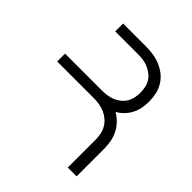

<svg xmlns="http://www.w3.org/2000/svg" viewBox="-200 -868 1001 1001"><g transform="rotate(45 300.0 -367.5)"><path d="M460 0V-205Q460 -225 456 -245.5Q452 -266 441.5 -284Q431 -302 415 -315.5Q399 -329 380.5 -337Q362 -345 341.5 -348.5Q321 -352 300 -352H30V-410H300Q319 -410 338 -412.5Q357 -415 375 -422Q393 -429 408.5 -441.5Q424 -454 434 -470Q444 -486 448 -505Q452 -524 452 -543Q452 -563 448 -582Q444 -601 434 -617Q424 -633 408.5 -645Q393 -657 375 -664.5Q357 -672 338 -674.5Q319 -677 300 -677H133V-735H300Q327 -735 354.5 -731Q382 -727 407.5 -716.5Q433 -706 454.5 -689Q476 -672 490.5 -648.5Q505 -625 511 -598Q517 -571 517 -543Q517 -519 512.5 -495Q508 -471 497 -449.5Q486 -428 469 -410.5Q452 -393 431 -381Q454 -368 472.5 -349Q491 -330 503 -306.5Q515 -283 520 -257Q525 -231 525 -205V0Z"/></g></svg>

Font: Iosevka Light Extended
Style: Regular
Weight: 300
Width: 7
Monospace: yes
Designer: Belleve Invis
Foundry: Belleve Invis
Version: Version 32.5.0; ttfautohint (v1.8.4)